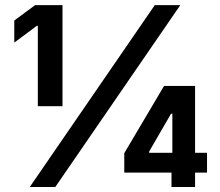

<svg xmlns="http://www.w3.org/2000/svg" viewBox="-20 -748 879 768"><path d="M230 -727.5V-323.2H131.3V-644.5H127L37.1 -577.6V-666L120.6 -727.5ZM99.1 0 599.1 -727.5H701.2L201.2 0ZM477.1 -57.6V-135.3L636.2 -404.3H705.6V-293H664.1L576.7 -142.1V-136.7H808.1V-57.6ZM666 0V-81.1L669.4 -115.7V-404.3H760.3V0Z"/></svg>

Font: Inter 16pt
Style: Bold
Weight: 700
Version: Version 4.001;git-66647c0bb